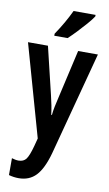

<svg xmlns="http://www.w3.org/2000/svg" viewBox="-107 -818 631 1109"><g transform="rotate(10 208.0 -263.0)"><path d="M3 -543H120L187 -264Q194 -236 199.5 -207.5Q205 -179 208 -153H212Q214 -176 219.5 -203Q225 -230 233 -263L297 -543H413L252 64Q226 158 187 199Q148 240 86 240Q71 240 57 238Q43 236 28 232V133Q38 136 48 138Q58 140 67 140Q97 140 112 120Q127 100 143 41L155 -5ZM360 -757Q347 -737 323 -709.5Q299 -682 272.5 -654Q246 -626 224 -606H146V-618Q173 -658 194 -695Q215 -732 231 -766H360Z"/></g></svg>

Font: Noto Sans ExtraCondensed SemiBold
Style: Regular
Weight: 600
Width: 2
Designer: Monotype Design Team
Foundry: Monotype Imaging Inc.
Version: Version 2.013; ttfautohint (v1.8.4.7-5d5b)